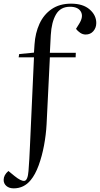

<svg xmlns="http://www.w3.org/2000/svg" viewBox="-65 -802 547 1051"><path d="M318 -765Q266 -765 241.5 -723Q217 -681 213 -610L208 -513H350L349 -488H208L190 -122Q187 -65 176 -6Q165 53 146.5 103.5Q128 154 103 184Q66 229 10 229Q-15 229 -30 216Q-45 203 -45 183Q-45 156 -19 134L14 161Q51 191 69 188Q87 185 91 134Q93 107 95.5 68Q98 29 99 -3L121 -488H37L40 -506L121 -514L124 -559Q128 -621 151 -671.5Q174 -722 217.5 -752Q261 -782 324 -782Q389 -782 425.5 -750.5Q462 -719 462 -676Q462 -650 446 -631.5Q430 -613 404 -613Q388 -613 374 -622.5Q360 -632 351 -644L369 -673Q393 -712 377.5 -738.5Q362 -765 318 -765Z"/></svg>

Font: Literata 72pt
Style: Italic
Weight: 400
Italic angle: -2°
Designer: Latin by Veronika Burian and Jose Scaglione. Greek by Irene Vlachou. Cyrillic by Vera Evstafieva
Foundry: TypeTogether
Version: Version 3.002